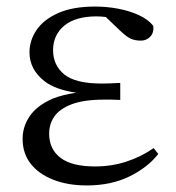

<svg xmlns="http://www.w3.org/2000/svg" viewBox="-20 -551 538 586"><path d="M245 15Q187 15 142.5 -2.5Q98 -20 73.5 -51.5Q49 -83 49 -127Q49 -165 71 -197Q93 -229 141 -250Q171 -262 213 -268Q150 -277 116 -303Q70 -339 70 -391Q70 -428 92 -460Q114 -492 158.5 -511.5Q203 -531 270 -531Q306 -531 340.5 -524.5Q375 -518 403.5 -505Q432 -492 448 -472Q450 -451 438.5 -439Q427 -427 410 -427Q393 -427 380 -432.5Q367 -438 347 -457L303 -499Q289 -501 275 -501Q210 -501 176 -472.5Q142 -444 142 -398Q142 -352 176 -324Q210 -296 291 -296Q303 -296 316 -296.5Q329 -297 347 -298V-246Q328 -247 318 -247H301Q235 -247 198 -232.5Q161 -218 145.5 -195Q130 -172 130 -143Q130 -96 164.5 -69.5Q199 -43 270 -43Q320 -43 365 -57.5Q410 -72 449 -99L463 -81Q430 -39 374 -12Q318 15 245 15Z"/></svg>

Font: Early Summer Mincho
Style: Regular
Weight: 400
Designer: GuiWonder
Version: Version 1.002